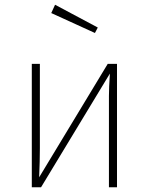

<svg xmlns="http://www.w3.org/2000/svg" viewBox="-20 -789 627 809"><path d="M212 -769 392 -673 380 -650 196 -734ZM473 -520V0H439V-384Q439 -419 443 -479L153 0H114V-520H148V-165Q148 -111 145 -42L434 -520Z"/></svg>

Font: Fira Sans UltraLight
Style: Regular
Weight: 200
Designer: Carrois Corporate & Edenspiekermann AG
Foundry: Carrois Corporate GbR & Edenspiekermann AG
Version: Version 4.106;PS 004.106;hotconv 1.0.70;makeotf.lib2.5.58329